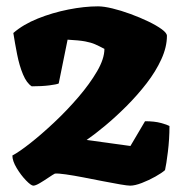

<svg xmlns="http://www.w3.org/2000/svg" viewBox="-20 -585 585 605"><path d="M85 0Q78 0 62 -16.5Q46 -33 32.5 -55.5Q19 -78 19 -95Q40 -106 75 -133.5Q110 -161 150.5 -199Q191 -237 227 -279Q263 -321 286 -360.5Q309 -400 309 -431Q292 -440 279.5 -445.5Q267 -451 248.5 -454.5Q230 -458 193 -460L165 -322Q159 -319 135.5 -316Q112 -313 80 -313Q64 -323 52.5 -350.5Q41 -378 34 -413.5Q27 -449 22 -481Q53 -508 99 -526.5Q145 -545 195.5 -555Q246 -565 289 -565Q307 -565 334 -558.5Q361 -552 391 -541Q421 -530 447 -517.5Q473 -505 489.5 -493Q506 -481 506 -472Q506 -437 488.5 -398.5Q471 -360 442 -322.5Q413 -285 379 -251Q345 -217 312 -189.5Q279 -162 253 -144L391 -125L437 -203Q467 -203 487 -197.5Q507 -192 514 -188Q514 -147 509 -106.5Q504 -66 500 -49Q490 -40 469.5 -28.5Q449 -17 427 -8.5Q405 0 390 0Q382 0 358.5 -4Q335 -8 304.5 -14Q274 -20 243 -26Q212 -32 187.5 -35.5Q163 -39 153 -38Q147 -35 133 -25.5Q119 -16 105.5 -8Q92 0 85 0Z"/></svg>

Font: Texturina 12pt Black
Style: Regular
Weight: 900
Designer: Guillermo Torres Carreño
Foundry: Omnibus-Type
Version: Version 1.002